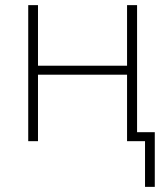

<svg xmlns="http://www.w3.org/2000/svg" viewBox="-20 -550 651 748"><path d="M545 178V0H475V-259H128V0H90V-530H128V-294H475V-530H514V-35H583V178Z"/></svg>

Font: Noto Sans ExtraLight
Style: Regular
Weight: 200
Designer: Monotype Design Team
Foundry: Monotype Imaging Inc.
Version: Version 2.007